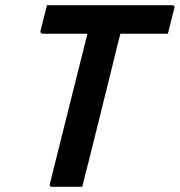

<svg xmlns="http://www.w3.org/2000/svg" viewBox="-20 -720 693 740"><path d="M297 0H180Q169 0 172 -11Q208 -156 244.5 -300.5Q281 -445 317 -590H144Q139 -590 137 -593.5Q135 -597 136 -601Q143 -627 148.5 -650.5Q154 -674 161 -700H644Q649 -700 651.5 -696.5Q654 -693 652 -689Q645 -663 639.5 -639.5Q634 -616 627 -590H444Q437 -563 430 -536Q423 -509 417 -482Q393 -386 369.5 -290Q346 -194 322 -99Q315 -72 308.5 -47Q302 -22 297 0Z"/></svg>

Font: Recursive Mn Lnr St SmB
Style: Italic
Weight: 600
Italic angle: -15°
Monospace: yes
Version: Version 1.079;hotconv 1.0.112;makeotfexe 2.5.65598; ttfautoh